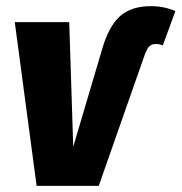

<svg xmlns="http://www.w3.org/2000/svg" viewBox="-20 -604 590 624"><path d="M28 -532H205L218 -127L311 -441Q332 -516 368.5 -550Q405 -584 471 -584Q513 -584 550 -568L509 -456Q501 -461 486 -461Q473 -461 465 -453Q457 -445 450 -425L301 0H99Z"/></svg>

Font: Fira Sans Condensed ExtraBold
Style: Italic
Weight: 800
Width: 3
Italic angle: -8°
Designer: bBox Type GmbH & Carrois Corporate GbR & Edenspiekermann AG
Foundry: bBox Type GmbH & Carrois Corporate GbR & Edenspiekermann AG
Version: Version 4.301